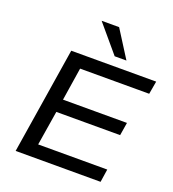

<svg xmlns="http://www.w3.org/2000/svg" viewBox="-165 -1071 1080 1196"><g transform="rotate(20 375.5 -472.5)"><path d="M76 0 188 -705H751L736 -619H278L244 -401H668L654 -315H231L194 -86H652L639 0ZM454 -765 302 -945H418L532 -765Z"/></g></svg>

Font: Nunito Sans 10pt Expanded Medium
Style: Italic
Weight: 500
Width: 7
Italic angle: -9°
Designer: Vernon Adams
Foundry: Vernon Adams
Version: Version 3.101;gftools[0.9.27]